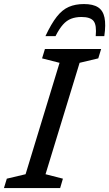

<svg xmlns="http://www.w3.org/2000/svg" viewBox="-40 -952 553 972"><path d="M261.5 -634 173 -656.5 187.5 -704H472L457.5 -656.5L363 -634L190.5 -70L278.5 -47.5L264.5 0H-20L-5.5 -47.5L89.5 -70ZM372.5 -866Q343 -866 320.2 -857.2Q297.5 -848.5 278.8 -827.5Q260 -806.5 241 -769H190Q219.5 -832 247.5 -867.5Q275.5 -903 308.5 -917.2Q341.5 -931.5 385 -931.5Q431 -931.5 456.2 -915.2Q481.5 -899 489 -863.2Q496.5 -827.5 488 -769H444.5Q450 -825 433.8 -845.5Q417.5 -866 372.5 -866Z"/></svg>

Font: Newsreader 7pt
Style: Italic
Weight: 400
Italic angle: -17°
Designer: Hugues Gentile
Foundry: Production Type
Version: Version 1.003